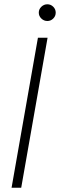

<svg xmlns="http://www.w3.org/2000/svg" viewBox="-20 -876 280 896"><path d="M34 0 157 -700H202L79 0ZM201 -778Q185 -778 173 -789.5Q161 -801 161 -817Q161 -833 173 -844.5Q185 -856 201 -856Q217 -856 228.5 -844.5Q240 -833 240 -817Q240 -801 228.5 -789.5Q217 -778 201 -778Z"/></svg>

Font: DM Sans 20pt ExtraLight
Style: Italic
Weight: 250
Italic angle: -10°
Version: Version 4.004;gftools[0.9.30]